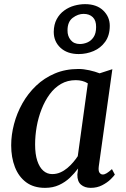

<svg xmlns="http://www.w3.org/2000/svg" viewBox="-20 -897 610 927"><path d="M457 -94.5Q454 -72 460.5 -63.2Q467 -54.5 476 -54.5Q485 -54.5 495.2 -60.8Q505.5 -67 520.5 -80.5L534.5 -54Q529.5 -46.5 513.8 -31Q498 -15.5 473.5 -2.8Q449 10 418 10Q389 10 371 -5.5Q353 -21 353.5 -54L357 -83.5Q340 -60.5 317.5 -39Q295 -17.5 265.2 -3.8Q235.5 10 197.5 10Q142.5 10 106.2 -17Q70 -44 52 -90.5Q34 -137 34 -195.5Q34 -246 47.8 -298.2Q61.5 -350.5 88.2 -398Q115 -445.5 154.2 -483Q193.5 -520.5 244.8 -542.2Q296 -564 359 -564Q383 -564 411.2 -557.8Q439.5 -551.5 461 -543L522.5 -563ZM404 -494.5Q391.5 -502.5 376.8 -506.2Q362 -510 346 -510Q306 -510 274.5 -491.8Q243 -473.5 219.8 -441.8Q196.5 -410 180.8 -369.8Q165 -329.5 157.2 -285.8Q149.5 -242 149.5 -199.5Q149.5 -152.5 160 -120.8Q170.5 -89 189 -72.8Q207.5 -56.5 232 -56.5Q253 -56.5 271.2 -64.5Q289.5 -72.5 305 -85.5Q320.5 -98.5 333.2 -113.5Q346 -128.5 355.5 -143ZM360 -636Q305 -636 272.2 -666.2Q239.5 -696.5 239.5 -743Q240 -779 253.8 -804.5Q267.5 -830 290 -846.2Q312.5 -862.5 339 -869.8Q365.5 -877 390.5 -877Q446.5 -877 478.2 -846.5Q510 -816 510 -772.5Q510 -726 488 -695.5Q466 -665 431.8 -650.5Q397.5 -636 360 -636ZM365.5 -684.5Q384 -684.5 402 -692.2Q420 -700 432 -718Q444 -736 444 -766.5Q444.5 -798 428 -814Q411.5 -830 383.5 -830Q356.5 -830 331.2 -811Q306 -792 306 -750.5Q305.5 -723 321.2 -703.8Q337 -684.5 365.5 -684.5Z"/></svg>

Font: Merriweather 28pt Medium
Style: Italic
Weight: 500
Italic angle: -7.8°
Version: Version 2.101